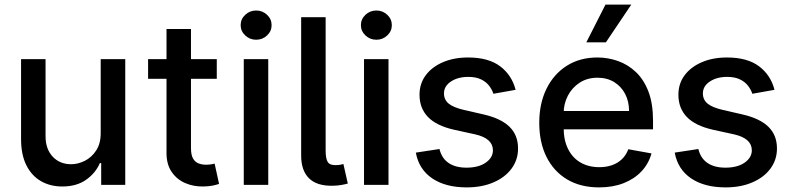

<svg xmlns="http://www.w3.org/2000/svg" viewBox="-20 -802 3436 833"><path d="M416.9 -226.2V-545.5H523.4V0H419V-94.5H413.4Q394.5 -50.8 353.2 -21.8Q311.8 7.1 250.4 7.1Q197.8 7.1 157.5 -16.2Q117.2 -39.4 94.3 -85.2Q71.4 -131 71.4 -198.5V-545.5H177.6V-211.3Q177.6 -155.5 208.5 -122.5Q239.3 -89.5 288.7 -89.5Q318.5 -89.5 348.2 -104.4Q377.8 -119.3 397.5 -149.5Q417.3 -179.7 416.9 -226.2Z M920.5 -545.5V-460.2H622.5V-545.5ZM702.4 -676.1H808.6V-160.2Q808.6 -129.3 817.8 -113.8Q827.1 -98.4 841.8 -92.9Q856.5 -87.4 873.9 -87.4Q886.7 -87.4 896.3 -89.1Q905.9 -90.9 911.2 -92L930.4 -4.3Q921.2 -0.7 904.1 3Q887.1 6.7 861.5 7.1Q819.6 7.8 783.4 -7.8Q747.2 -23.4 724.8 -56.1Q702.4 -88.8 702.4 -138.1Z M1037.6 0V-545.5H1143.8V0ZM1091.3 -629.6Q1063.6 -629.6 1043.9 -648.3Q1024.1 -666.9 1024.1 -692.8Q1024.1 -719.1 1043.9 -737.7Q1063.6 -756.4 1091.3 -756.4Q1119 -756.4 1138.7 -737.7Q1158.4 -719.1 1158.4 -692.8Q1158.4 -666.9 1138.7 -648.3Q1119 -629.6 1091.3 -629.6Z M1286.6 -727.3H1392.8V-149.1Q1392.8 -114 1401.8 -99.4Q1410.9 -84.9 1436.4 -85.6Q1450.3 -85.9 1457.2 -87.4Q1464.1 -88.8 1469.8 -90.6L1489 -5.7Q1478 -2.5 1461.1 0.5Q1444.2 3.6 1422.9 3.9Q1354 5 1320.3 -28.8Q1286.6 -62.5 1286.6 -127.1Z M1559.3 0V-545.5H1665.5V0ZM1612.9 -629.6Q1585.2 -629.6 1565.5 -648.3Q1545.8 -666.9 1545.8 -692.8Q1545.8 -719.1 1565.5 -737.7Q1585.2 -756.4 1612.9 -756.4Q1640.6 -756.4 1660.3 -737.7Q1680 -719.1 1680 -692.8Q1680 -666.9 1660.3 -648.3Q1640.6 -629.6 1612.9 -629.6Z M2217 -412.3 2120.7 -395.2Q2114.7 -413.7 2101.7 -430.4Q2088.8 -447.1 2066.8 -457.7Q2044.7 -468.4 2011.7 -468.4Q1966.6 -468.4 1936.4 -448.3Q1906.2 -428.3 1906.2 -396.7Q1906.2 -369.3 1926.5 -352.6Q1946.7 -335.9 1991.8 -325.3L2078.5 -305.4Q2153.8 -288 2190.7 -251.8Q2227.6 -215.6 2227.6 -157.7Q2227.6 -108.7 2199.4 -70.5Q2171.2 -32.3 2120.9 -10.7Q2070.7 11 2004.6 11Q1913 11 1855.1 -28.2Q1797.2 -67.5 1784.1 -139.9L1886.7 -155.5Q1896.3 -115.4 1926.1 -95Q1956 -74.6 2003.9 -74.6Q2056.1 -74.6 2087.4 -96.4Q2118.6 -118.3 2118.6 -149.9Q2118.6 -175.4 2099.6 -192.8Q2080.6 -210.2 2041.5 -219.1L1949.2 -239.3Q1872.9 -256.7 1836.5 -294.7Q1800.1 -332.7 1800.1 -391Q1800.1 -439.3 1827.1 -475.5Q1854 -511.7 1901.6 -532.1Q1949.2 -552.6 2010.7 -552.6Q2099.1 -552.6 2149.9 -514.4Q2200.6 -476.2 2217 -412.3Z M2579.2 11Q2498.6 11 2440.5 -23.6Q2382.5 -58.2 2351 -121.3Q2319.6 -184.3 2319.6 -269.2Q2319.6 -353 2351 -416.9Q2382.5 -480.8 2439.1 -516.7Q2495.7 -552.6 2571.7 -552.6Q2617.9 -552.6 2661.2 -537.3Q2704.5 -522 2739 -489.3Q2773.4 -456.7 2793.3 -404.7Q2813.2 -352.6 2813.2 -278.4V-240.8H2379.6V-320.3H2709.2Q2709.2 -362.2 2692.1 -394.7Q2675.1 -427.2 2644.4 -446Q2613.6 -464.8 2572.4 -464.8Q2527.7 -464.8 2494.5 -443Q2461.3 -421.2 2443.4 -386.2Q2425.4 -351.2 2425.4 -310.4V-248.2Q2425.4 -193.5 2444.8 -155.2Q2464.1 -116.8 2498.9 -96.8Q2533.7 -76.7 2580.3 -76.7Q2610.4 -76.7 2635.3 -85.4Q2660.2 -94.1 2678.3 -111.5Q2696.4 -128.9 2706 -154.5L2806.5 -136.4Q2794.4 -92 2763.3 -58.8Q2732.2 -25.6 2685.5 -7.3Q2638.8 11 2579.2 11ZM2523.8 -618.3 2606.9 -782H2718.8L2608.7 -618.3Z M3340.2 -412.3 3244 -395.2Q3237.9 -413.7 3225 -430.4Q3212 -447.1 3190 -457.7Q3168 -468.4 3134.9 -468.4Q3089.8 -468.4 3059.7 -448.3Q3029.5 -428.3 3029.5 -396.7Q3029.5 -369.3 3049.7 -352.6Q3070 -335.9 3115.1 -325.3L3201.7 -305.4Q3277 -288 3313.9 -251.8Q3350.9 -215.6 3350.9 -157.7Q3350.9 -108.7 3322.6 -70.5Q3294.4 -32.3 3244.1 -10.7Q3193.9 11 3127.8 11Q3036.2 11 2978.3 -28.2Q2920.5 -67.5 2907.3 -139.9L3009.9 -155.5Q3019.5 -115.4 3049.4 -95Q3079.2 -74.6 3127.1 -74.6Q3179.3 -74.6 3210.6 -96.4Q3241.8 -118.3 3241.8 -149.9Q3241.8 -175.4 3222.8 -192.8Q3203.8 -210.2 3164.8 -219.1L3072.4 -239.3Q2996.1 -256.7 2959.7 -294.7Q2923.3 -332.7 2923.3 -391Q2923.3 -439.3 2950.3 -475.5Q2977.3 -511.7 3024.9 -532.1Q3072.4 -552.6 3133.9 -552.6Q3222.3 -552.6 3273.1 -514.4Q3323.9 -476.2 3340.2 -412.3Z"/></svg>

Font: InterMG Medium
Style: Regular
Weight: 500
Designer: Rasmus Andersson
Foundry: rsms
Version: Version 3.019;December 26, 2023;FontCreator 15.0.0.2955 64-b